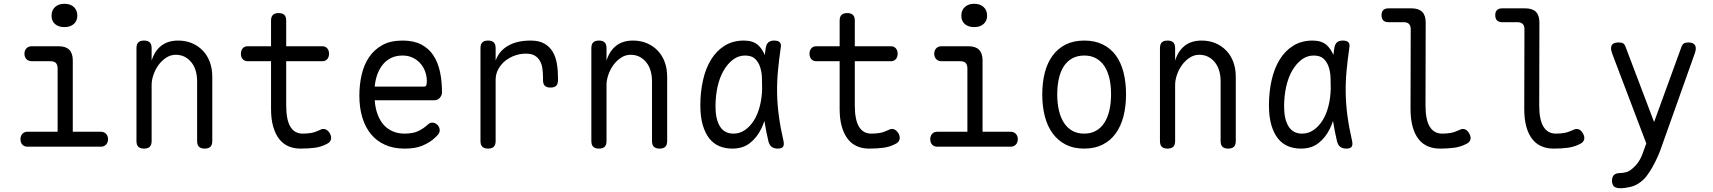

<svg xmlns="http://www.w3.org/2000/svg" viewBox="-20 -774 9040 1013"><path d="M511 -79Q529 -79 539.5 -68Q550 -57 550 -39.5Q550 -22 539.5 -11Q529 0 512 0H126Q108 0 98 -11Q88 -22 88 -39.5Q88 -57 98 -68Q108 -79 126 -79H284V-413Q284 -432 275 -441.5Q266 -451 247 -451H148Q130 -451 119.5 -462Q109 -473 109 -490.5Q109 -508 119.5 -519Q130 -530 148 -530H289Q327 -530 345.5 -511.5Q364 -493 364 -455V-79ZM320 -631Q289 -631 270.5 -647Q252 -663 252 -691Q252 -720 270.5 -737Q289 -754 320 -754Q351 -754 369.5 -737Q388 -720 388 -691Q388 -664 369.5 -647.5Q351 -631 320 -631Z M780 -326V-30Q780 -9 770 0.5Q760 10 740 10Q720 10 710 0.5Q700 -9 700 -30V-520Q700 -541 710 -550.5Q720 -560 740 -560Q760 -560 770 -550.5Q780 -541 780 -520V-454Q795 -504 830 -532Q865 -560 920 -560Q960 -560 993 -546Q1026 -532 1050 -507Q1074 -482 1087 -447Q1100 -412 1100 -369V-30Q1100 -9 1090 0.5Q1080 10 1060 10Q1040 10 1030 0.5Q1020 -9 1020 -30V-347Q1020 -374 1013 -399Q1006 -424 991.5 -443Q977 -462 956 -473.5Q935 -485 907 -485Q880 -485 856.5 -469.5Q833 -454 816 -430.5Q799 -407 789.5 -379Q780 -351 780 -326Z M1680 -530Q1697 -530 1706.5 -519Q1716 -508 1716 -490.5Q1716 -473 1706.5 -462Q1697 -451 1680 -451H1490V-218Q1490 -142 1512 -105.5Q1534 -69 1577 -69Q1601 -69 1621.5 -72.5Q1642 -76 1665 -87Q1683 -97 1696.5 -92Q1710 -87 1720 -71Q1730 -53 1726 -38Q1722 -23 1705 -15Q1675 1 1641.5 5.5Q1608 10 1565 10Q1531 10 1502.5 -2Q1474 -14 1453.5 -40Q1433 -66 1421.5 -105.5Q1410 -145 1410 -200V-451H1287Q1270 -451 1260.5 -462Q1251 -473 1251 -490.5Q1251 -508 1260.5 -519Q1270 -530 1287 -530H1410V-665Q1410 -686 1420 -695.5Q1430 -705 1450 -705Q1470 -705 1480 -695.5Q1490 -686 1490 -665V-530Z M2260 -127Q2277 -127 2288.5 -114.5Q2300 -102 2300 -86Q2300 -78 2296 -71Q2292 -64 2282 -54Q2265 -37 2247 -25.5Q2229 -14 2208.5 -5.5Q2188 3 2165 6.5Q2142 10 2114 10Q2056 10 2011.5 -10Q1967 -30 1937 -66.5Q1907 -103 1891.5 -154.5Q1876 -206 1876 -270Q1876 -327 1888 -379.5Q1900 -432 1927 -472Q1954 -512 1997 -536Q2040 -560 2104 -560Q2163 -560 2203 -539Q2243 -518 2267 -481Q2291 -444 2301.5 -394.5Q2312 -345 2312 -287Q2312 -271 2300.5 -258Q2289 -245 2270 -245H1957Q1960 -202 1973 -168.5Q1986 -135 2006 -113.5Q2026 -92 2053.5 -80.5Q2081 -69 2115 -69Q2160 -69 2188 -83Q2216 -97 2235 -115Q2242 -121 2247 -124Q2252 -127 2260 -127ZM1957 -317H2219Q2224 -317 2228 -322Q2232 -327 2232 -347Q2232 -370 2224 -394Q2216 -418 2200 -437Q2184 -456 2160 -468.5Q2136 -481 2104 -481Q2069 -481 2043 -468Q2017 -455 1999 -432.5Q1981 -410 1970.5 -380.5Q1960 -351 1957 -317Z M2555 10Q2535 10 2525 0.5Q2515 -9 2515 -30V-520Q2515 -541 2525 -550.5Q2535 -560 2555 -560Q2575 -560 2585 -550.5Q2595 -541 2595 -520V-454Q2612 -504 2659.5 -532Q2707 -560 2780 -560Q2824 -560 2852 -544Q2880 -528 2896 -501Q2912 -474 2918 -438.5Q2924 -403 2924 -363V-351Q2924 -331 2914.5 -321.5Q2905 -312 2884 -312Q2864 -312 2854.5 -321.5Q2845 -331 2845 -351V-363Q2845 -387 2842 -410.5Q2839 -434 2829 -452Q2819 -470 2801.5 -480.5Q2784 -491 2753 -491Q2726 -491 2698 -481.5Q2670 -472 2647 -454Q2624 -436 2609.5 -410Q2595 -384 2595 -353V-30Q2595 -9 2585 0.5Q2575 10 2555 10Z M3180 -326V-30Q3180 -9 3170 0.5Q3160 10 3140 10Q3120 10 3110 0.5Q3100 -9 3100 -30V-520Q3100 -541 3110 -550.5Q3120 -560 3140 -560Q3160 -560 3170 -550.5Q3180 -541 3180 -520V-454Q3195 -504 3230 -532Q3265 -560 3320 -560Q3360 -560 3393 -546Q3426 -532 3450 -507Q3474 -482 3487 -447Q3500 -412 3500 -369V-30Q3500 -9 3490 0.5Q3480 10 3460 10Q3440 10 3430 0.5Q3420 -9 3420 -30V-347Q3420 -374 3413 -399Q3406 -424 3391.5 -443Q3377 -462 3356 -473.5Q3335 -485 3307 -485Q3280 -485 3256.5 -469.5Q3233 -454 3216 -430.5Q3199 -407 3189.5 -379Q3180 -351 3180 -326Z M3844 10Q3806 10 3775 -3Q3744 -16 3722 -44Q3700 -72 3687.5 -115Q3675 -158 3675 -219Q3675 -288 3689 -350.5Q3703 -413 3731.5 -459.5Q3760 -506 3803.5 -533Q3847 -560 3905 -560Q3953 -560 3980 -536Q4002 -515 4015 -484Q4017 -502 4020 -521Q4024 -543 4035 -551.5Q4046 -560 4065 -560Q4086 -560 4094.5 -550.5Q4103 -541 4099 -521Q4090 -459 4084.5 -400Q4079 -341 4080 -282Q4081 -223 4089.5 -160.5Q4098 -98 4114 -29Q4118 -9 4111 0.5Q4104 10 4083.5 10Q4063 10 4051 0.5Q4039 -9 4034 -29Q4021 -84 4013 -136Q4006 -114 3996 -94Q3974 -49 3937 -19.5Q3900 10 3844 10ZM3850 -69Q3883 -69 3910.5 -88Q3938 -107 3958 -139Q3978 -171 3989 -214.5Q4000 -258 4001 -306Q4001 -333 4000 -363.5Q3999 -394 3990.5 -420Q3982 -446 3964 -463.5Q3946 -481 3911 -481Q3876 -481 3847.5 -459.5Q3819 -438 3798 -402Q3777 -366 3766 -317Q3755 -268 3755 -212Q3755 -145 3778.5 -107Q3802 -69 3850 -69Z M4680 -530Q4697 -530 4706.5 -519Q4716 -508 4716 -490.5Q4716 -473 4706.5 -462Q4697 -451 4680 -451H4490V-218Q4490 -142 4512 -105.5Q4534 -69 4577 -69Q4601 -69 4621.5 -72.5Q4642 -76 4665 -87Q4683 -97 4696.5 -92Q4710 -87 4720 -71Q4730 -53 4726 -38Q4722 -23 4705 -15Q4675 1 4641.5 5.5Q4608 10 4565 10Q4531 10 4502.5 -2Q4474 -14 4453.5 -40Q4433 -66 4421.5 -105.5Q4410 -145 4410 -200V-451H4287Q4270 -451 4260.5 -462Q4251 -473 4251 -490.5Q4251 -508 4260.5 -519Q4270 -530 4287 -530H4410V-665Q4410 -686 4420 -695.5Q4430 -705 4450 -705Q4470 -705 4480 -695.5Q4490 -686 4490 -665V-530Z M5311 -79Q5329 -79 5339.5 -68Q5350 -57 5350 -39.5Q5350 -22 5339.5 -11Q5329 0 5312 0H4926Q4908 0 4898 -11Q4888 -22 4888 -39.5Q4888 -57 4898 -68Q4908 -79 4926 -79H5084V-413Q5084 -432 5075 -441.5Q5066 -451 5047 -451H4948Q4930 -451 4919.5 -462Q4909 -473 4909 -490.5Q4909 -508 4919.5 -519Q4930 -530 4948 -530H5089Q5127 -530 5145.5 -511.5Q5164 -493 5164 -455V-79ZM5120 -631Q5089 -631 5070.5 -647Q5052 -663 5052 -691Q5052 -720 5070.5 -737Q5089 -754 5120 -754Q5151 -754 5169.5 -737Q5188 -720 5188 -691Q5188 -664 5169.5 -647.5Q5151 -631 5120 -631Z M5700 10Q5644 10 5603 -11Q5562 -32 5534 -70Q5506 -108 5492.5 -160.5Q5479 -213 5479 -276Q5479 -339 5492.5 -391Q5506 -443 5533.5 -480.5Q5561 -518 5602.5 -539Q5644 -560 5701 -560Q5757 -560 5799 -539Q5841 -518 5868 -480.5Q5895 -443 5908 -391Q5921 -339 5921 -277Q5921 -213 5907.5 -160.5Q5894 -108 5866.5 -70Q5839 -32 5797.5 -11Q5756 10 5700 10ZM5700 -69Q5736 -69 5762.5 -84Q5789 -99 5806.5 -126Q5824 -153 5833 -191.5Q5842 -230 5842 -277Q5842 -322 5833.5 -359.5Q5825 -397 5807.5 -424Q5790 -451 5763.5 -466Q5737 -481 5701 -481Q5664 -481 5637 -466Q5610 -451 5592.5 -424Q5575 -397 5566.5 -359Q5558 -321 5558 -275Q5558 -229 5567 -191Q5576 -153 5593.5 -126Q5611 -99 5637.5 -84Q5664 -69 5700 -69Z M6180 -326V-30Q6180 -9 6170 0.5Q6160 10 6140 10Q6120 10 6110 0.5Q6100 -9 6100 -30V-520Q6100 -541 6110 -550.5Q6120 -560 6140 -560Q6160 -560 6170 -550.5Q6180 -541 6180 -520V-454Q6195 -504 6230 -532Q6265 -560 6320 -560Q6360 -560 6393 -546Q6426 -532 6450 -507Q6474 -482 6487 -447Q6500 -412 6500 -369V-30Q6500 -9 6490 0.5Q6480 10 6460 10Q6440 10 6430 0.5Q6420 -9 6420 -30V-347Q6420 -374 6413 -399Q6406 -424 6391.5 -443Q6377 -462 6356 -473.5Q6335 -485 6307 -485Q6280 -485 6256.5 -469.5Q6233 -454 6216 -430.5Q6199 -407 6189.5 -379Q6180 -351 6180 -326Z M6844 10Q6806 10 6775 -3Q6744 -16 6722 -44Q6700 -72 6687.5 -115Q6675 -158 6675 -219Q6675 -288 6689 -350.5Q6703 -413 6731.5 -459.5Q6760 -506 6803.5 -533Q6847 -560 6905 -560Q6953 -560 6980 -536Q7002 -515 7015 -484Q7017 -502 7020 -521Q7024 -543 7035 -551.5Q7046 -560 7065 -560Q7086 -560 7094.5 -550.5Q7103 -541 7099 -521Q7090 -459 7084.5 -400Q7079 -341 7080 -282Q7081 -223 7089.5 -160.5Q7098 -98 7114 -29Q7118 -9 7111 0.5Q7104 10 7083.5 10Q7063 10 7051 0.5Q7039 -9 7034 -29Q7021 -84 7013 -136Q7006 -114 6996 -94Q6974 -49 6937 -19.5Q6900 10 6844 10ZM6850 -69Q6883 -69 6910.5 -88Q6938 -107 6958 -139Q6978 -171 6989 -214.5Q7000 -258 7001 -306Q7001 -333 7000 -363.5Q6999 -394 6990.5 -420Q6982 -446 6964 -463.5Q6946 -481 6911 -481Q6876 -481 6847.5 -459.5Q6819 -438 6798 -402Q6777 -366 6766 -317Q6755 -268 6755 -212Q6755 -145 6778.5 -107Q6802 -69 6850 -69Z M7501 -218Q7501 -142 7523.5 -105.5Q7546 -69 7589 -69Q7612 -69 7632.5 -72.5Q7653 -76 7677 -87Q7695 -97 7708.5 -92Q7722 -87 7731 -71Q7742 -53 7738 -38Q7734 -23 7717 -15Q7686 1 7652.5 5.5Q7619 10 7577 10Q7542 10 7513.5 -2Q7485 -14 7464.5 -40Q7444 -66 7433 -105.5Q7422 -145 7422 -200L7423 -620Q7423 -639 7413.5 -648Q7404 -657 7385 -657H7305Q7287 -657 7278 -666.5Q7269 -676 7269 -694Q7269 -712 7278.5 -721Q7288 -730 7305 -730H7427Q7465 -730 7483.5 -711.5Q7502 -693 7502 -655Z M8101 -218Q8101 -142 8123.5 -105.5Q8146 -69 8189 -69Q8212 -69 8232.5 -72.5Q8253 -76 8277 -87Q8295 -97 8308.5 -92Q8322 -87 8331 -71Q8342 -53 8338 -38Q8334 -23 8317 -15Q8286 1 8252.5 5.5Q8219 10 8177 10Q8142 10 8113.5 -2Q8085 -14 8064.5 -40Q8044 -66 8033 -105.5Q8022 -145 8022 -200L8023 -620Q8023 -639 8013.5 -648Q8004 -657 7985 -657H7905Q7887 -657 7878 -666.5Q7869 -676 7869 -694Q7869 -712 7878.5 -721Q7888 -730 7905 -730H8027Q8065 -730 8083.5 -711.5Q8102 -693 8102 -655Z M8657 7 8666 -17 8486 -491 8482 -505Q8480 -512 8480 -519Q8480 -535 8490 -542.5Q8500 -550 8521 -550Q8536 -550 8544 -545Q8552 -540 8555 -531L8707 -130L8853 -531Q8857 -540 8864.5 -545Q8872 -550 8887 -550Q8907 -550 8917 -542Q8927 -534 8927 -519Q8927 -513 8926 -507Q8925 -501 8922 -493L8743 10Q8736 31 8724.5 56Q8713 81 8699.5 105.5Q8686 130 8670 151.5Q8654 173 8636 186Q8612 205 8583 212Q8554 219 8529 219Q8506 219 8495.5 209.5Q8485 200 8485 180V179Q8485 159 8495.5 149Q8506 139 8529 139Q8544 139 8561 134Q8578 129 8593 115Q8607 103 8617 90.5Q8627 78 8634 64.5Q8641 51 8646.5 36.5Q8652 22 8657 7Z"/></svg>

Font: Maple Mono Light
Style: Regular
Weight: 300
Monospace: yes
Designer: subframe7536
Version: Version 7.000